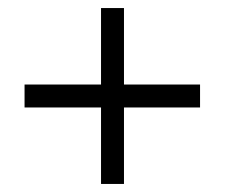

<svg xmlns="http://www.w3.org/2000/svg" viewBox="-20 -520 558 477"><path d="M231 -63V-500H288V-63ZM41 -253V-310H477V-253Z"/></svg>

Font: Piazzolla 24pt
Style: Regular
Weight: 400
Designer: Juan Pablo del Peral
Foundry: Huerta Tipografica
Version: Version 2.005